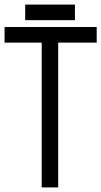

<svg xmlns="http://www.w3.org/2000/svg" viewBox="-20 -818 442 838"><path d="M234 0V-632H402V-700H0V-632H162V0ZM307 -730V-798H90V-730Z"/></svg>

Font: Advent Pro
Style: Medium
Weight: 500
Designer: Andreas Kalpakidis
Foundry: Andreas Kalpakidis
Version: Version 2.002 2008